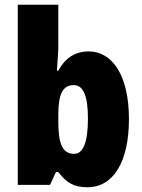

<svg xmlns="http://www.w3.org/2000/svg" viewBox="-20 -780 600 810"><path d="M226 -588V-760H55V0H191L216 -54H226C261 -9 291 10 349 10C458 10 524 -97 524 -278C524 -457 457 -563 354 -563C296 -563 255 -535 226 -482H220C223 -526 226 -562 226 -588ZM291 -421C332 -421 351 -374 351 -280C351 -180 331 -131 293 -131C244 -131 226 -172 226 -267V-297C226 -383 245 -421 291 -421Z"/></svg>

Font: Noto Sans Georgian Condensed Black
Style: Regular
Weight: 900
Width: 3
Designer: Monotype Design Team, Akaki Razmadze
Foundry: Google LLC
Version: Version 2.005